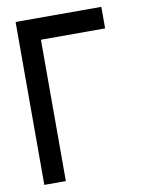

<svg xmlns="http://www.w3.org/2000/svg" viewBox="-85 -541 671 883"><g transform="rotate(-10 250.0 -99.5)"><path d="M49.8 -480.5Q49.8 -291 49.8 280.3Q75.2 280.3 150.4 280.3Q150.4 115.2 150.4 -379.9Q224.6 -379.9 450.2 -379.9Q450.2 -405.3 450.2 -480.5Q349.6 -480.5 49.8 -480.5Z"/></g></svg>

Font: Alibu-Mazigh Belkasim 1
Style: Bold
Weight: 400
Designer: Mazigh Moubarik Belkasim
Version: Version 1.0